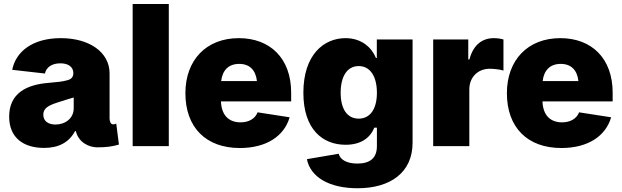

<svg xmlns="http://www.w3.org/2000/svg" viewBox="-20 -748 3187 983"><path d="M205.6 9.3C278.8 9.3 332.5 -17.6 364.3 -76.7H368.2C382.3 -18.6 435.1 6.3 478.5 6.3C524.4 6.3 555.7 2 588.9 -7.8L575.2 -115.2C569.8 -112.3 565.4 -111.3 558.6 -111.3C544.4 -111.3 541 -132.8 541 -141.1V-372.6C541 -480 438.5 -552.7 291.5 -552.7C145 -552.7 60.5 -482.4 42.5 -390.6L210 -371.6C217.3 -405.3 247.6 -423.8 289.1 -423.8C330.1 -423.8 355.5 -405.3 355.5 -373.5C355.5 -345.7 335 -339.8 321.8 -336.4C300.8 -330.6 271 -327.1 228.5 -323.7C116.7 -314.9 26.9 -271 26.9 -150.9C26.9 -42.5 100.6 9.3 205.6 9.3ZM264.2 -110.4C227.5 -110.4 201.7 -127.4 201.7 -161.1C201.7 -192.4 225.6 -207.5 272.9 -222.7C307.6 -233.9 333.5 -242.2 357.4 -249V-193.8C357.4 -142.1 314 -110.4 264.2 -110.4Z M844.2 -727.5H659.2V0H844.2Z M1208 9.8C1344.2 9.8 1435.1 -51.3 1462.9 -147.5L1298.8 -172.9C1286.1 -140.1 1253.9 -121.6 1211.4 -121.6C1152.8 -121.6 1113.8 -156.7 1111.3 -229H1470.7V-273.4C1470.7 -449.7 1362.8 -552.7 1202.6 -552.7C1035.6 -552.7 929.2 -439.9 929.2 -271C929.2 -95.2 1034.7 9.8 1208 9.8ZM1112.3 -333C1118.7 -388.2 1150.4 -420.9 1204.6 -420.9C1258.3 -420.9 1289.1 -389.2 1295.4 -333Z M1810.5 215.8C1978.5 215.8 2092.3 135.3 2092.3 -17.1V-545.9H1909.2V-451.2H1904.8C1883.3 -503.9 1832 -552.7 1749 -552.7C1637.7 -552.7 1533.2 -467.8 1533.2 -272.9C1533.2 -85.9 1631.8 -6.8 1749.5 -6.8C1826.7 -6.8 1875.5 -41.5 1896 -94.2H1909.7V0C1909.7 60.5 1875.5 89.4 1809.6 89.4C1754.4 89.4 1721.2 68.8 1713.9 39.1L1551.3 66.9C1568.8 157.2 1663.6 215.8 1810.5 215.8ZM1816.4 -140.6C1757.8 -140.6 1724.1 -189.5 1724.1 -272.9C1724.1 -356.9 1757.3 -409.7 1816.4 -409.7C1875 -409.7 1909.7 -357.4 1909.7 -272.9C1909.7 -189.9 1875 -140.6 1816.4 -140.6Z M2197.8 0H2382.8V-290C2382.8 -353.5 2427.2 -396 2487.3 -396C2507.3 -396 2539.6 -392.6 2557.6 -386.7V-545.9C2542.5 -550.3 2524.9 -552.7 2508.3 -552.7C2449.2 -552.7 2402.8 -518.6 2383.3 -443.4H2377.4V-545.9H2197.8Z M2854 9.8C2990.2 9.8 3081.1 -51.3 3108.9 -147.5L2944.8 -172.9C2932.1 -140.1 2899.9 -121.6 2857.4 -121.6C2798.8 -121.6 2759.8 -156.7 2757.3 -229H3116.7V-273.4C3116.7 -449.7 3008.8 -552.7 2848.6 -552.7C2681.6 -552.7 2575.2 -439.9 2575.2 -271C2575.2 -95.2 2680.7 9.8 2854 9.8ZM2758.3 -333C2764.6 -388.2 2796.4 -420.9 2850.6 -420.9C2904.3 -420.9 2935.1 -389.2 2941.4 -333Z"/></svg>

Font: Raveo ExtraBold
Style: Regular
Weight: 800
Designer: Jakub Foglar, Rasmus Andersson (Inter)
Foundry: Jakubfoglar.com
Version: Version 1.100;Glyphs 3.2.3 (3260)